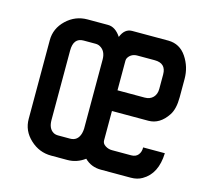

<svg xmlns="http://www.w3.org/2000/svg" viewBox="-78 -563 676 647"><g transform="rotate(15 260.5 -239.5)"><path d="M268.6 -447.8Q280.8 -479 307.1 -479H433.6Q473.6 -478.5 496.6 -444.3Q519.5 -410.2 519.5 -368.2V-304.7Q519.5 -263.7 504.9 -241.7Q478 -200.7 438 -200.7H311V-98.1Q311 -86.9 321.8 -80.1Q332.5 -73.2 345.2 -73.2H412.1Q428.2 -73.2 436.5 -83.5Q444.8 -93.8 444.3 -109.4H520Q517.6 -37.1 469.7 -9.8Q453.1 0 430.2 0H326.2Q292 0 269 -22.9Q241.2 -2.4 208.5 -2.4H151.9Q109.9 -2.4 78.6 -31.7Q46.9 -61 46.9 -102.5V-377Q46.9 -418 78.1 -447.8Q109.4 -477.5 151.9 -477.5H223.1Q249 -477.5 268.6 -447.8ZM445.8 -364.3Q445.8 -403.3 405.8 -403.3H345.2Q325.2 -403.3 314.5 -387.7Q311 -382.8 311 -376.5V-272.9H405.8Q424.3 -272.9 435.1 -284.2Q445.8 -295.4 445.8 -314ZM235.8 -118.7V-360.8Q235.4 -390.1 214.8 -401.4Q208 -405.3 198.7 -405.3H157.2Q122.1 -405.3 122.1 -360.8V-118.7Q122.1 -88.9 140.6 -78.1Q147.5 -74.2 157.2 -74.2H198.7Q225.6 -74.2 233.4 -102.5Q235.4 -110.4 235.8 -118.7Z"/></g></svg>

Font: Uroob
Style: Regular
Weight: 400
Designer: Hussain K H
Foundry: Swanthanthra Malayalam Computing(http://smc.org.in)
Version: Version 2.0.0+20200101